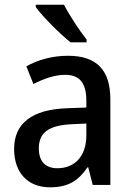

<svg xmlns="http://www.w3.org/2000/svg" viewBox="-20 -786 560 816"><path d="M252 -766H132V-756C159 -718 235 -641 280 -606H348V-618C319 -654 275 -721 252 -766ZM269 -549C201 -549 139 -531 92 -504L122 -429C166 -451 211 -468 257 -468C315 -468 347 -437 347 -358V-329L266 -326C116 -321 40 -262 40 -153C40 -51 99 10 192 10C270 10 312 -17 352 -75H355L374 0H449V-364C449 -488 391 -549 269 -549ZM284 -258 347 -261V-211C347 -119 295 -71 224 -71C176 -71 145 -97 145 -155C145 -219 182 -253 284 -258Z"/></svg>

Font: Noto Sans Thai Looped SemiCondensed Medium
Style: Regular
Weight: 500
Width: 4
Designer: Sasikarn Vongin, Ben Mitchell
Foundry: The Fontpad Ltd
Version: Version 1.001